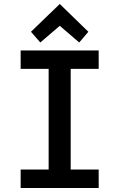

<svg xmlns="http://www.w3.org/2000/svg" viewBox="-20 -947 600 967"><path d="M84 0V-93H225V-600H84V-693H477V-600H336V-93H477V0ZM183 -733 136 -787 281 -927 425 -787 379 -733 281 -817Z"/></svg>

Font: Ubuntu Sans Mono Medium
Style: Regular
Weight: 500
Monospace: yes
Designer: Dalton Maag Ltd
Foundry: Dalton Maag Ltd
Version: Version 1.006